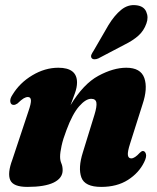

<svg xmlns="http://www.w3.org/2000/svg" viewBox="-20 -724 616 754"><path d="M34 -312Q22.5 -312 20.5 -324Q18.5 -336 28.5 -351Q57 -398.5 106.8 -428.2Q156.5 -458 209 -458Q282.5 -458 282.5 -400Q282.5 -381 274.2 -357.8Q266 -334.5 257 -311Q307.5 -394.5 366.2 -426.2Q425 -458 476 -458Q532.5 -458 546.8 -417.5Q561 -377 539.5 -313.5L491 -160.5Q480.5 -128 482.2 -115Q484 -102 495.5 -102Q509 -102 529 -124Q536 -131 541 -131Q549.5 -131 553 -119.5Q556.5 -108 546 -87Q525.5 -45 482.5 -17.5Q439.5 10 377.5 10Q313 10 299.5 -27.2Q286 -64.5 305.5 -126L351 -273.5Q361 -306 358.5 -321Q356 -336 338 -336Q316.5 -336 290.5 -306.2Q264.5 -276.5 241 -213Q227.5 -178 221.8 -151.5Q216 -125 216 -108.5Q216 -94 221 -82.5Q226 -71 226 -55.5Q226 -24.5 191 -7.2Q156 10 87.5 10Q32 10 20.2 -16.8Q8.5 -43.5 28.5 -97L91.5 -286.5Q102.5 -318 101.5 -330.5Q100.5 -343 89.5 -343Q82 -343 73 -337.8Q64 -332.5 48.5 -317.5Q40 -312 34 -312ZM406 -625.5Q429.5 -664 456 -685.5Q482.5 -707 514 -703.5Q544.5 -700.5 554.2 -678.2Q564 -656 555 -632Q545 -603 523 -583.5Q501 -564 467 -547.5L366 -494.5Q358 -491 350.5 -491.2Q343 -491.5 339.5 -496.5Q336 -502.5 339 -509.5Q342 -516.5 347.5 -524.5Z"/></svg>

Font: Fraunces 144pt S050 Black
Style: Italic
Weight: 900
Italic angle: -16°
Version: Version 1.000; ttfautohint (v1.8.3)